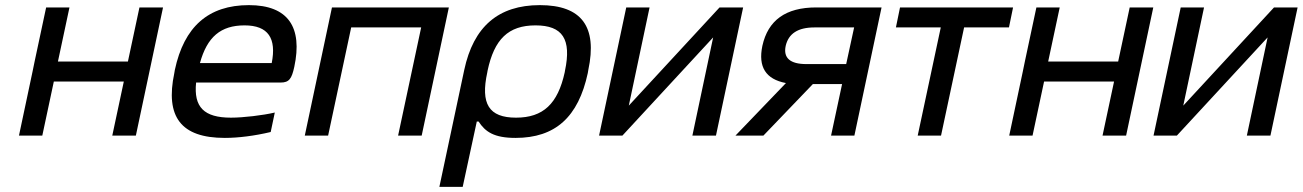

<svg xmlns="http://www.w3.org/2000/svg" viewBox="-20 -529 5082 749"><path d="M54 0H145L190 -211H463L418 0H510L616 -500H524L479 -289H206L251 -500H160L115 -289L107 -250Z M1128 -268C1161 -422 1105 -509 951 -509C793 -509 698 -425 662 -256L660 -244C624 -73 686 9 857 9C909 9 973 1 1036 -14L1052 -90C1005 -79 929 -70 881 -70C776 -70 735 -111 745 -207H1075C1108 -207 1118 -222 1128 -268ZM760 -283C788 -385 841 -430 934 -430C1027 -430 1059 -379 1040 -283Z M1169 0H1260L1350 -422H1623L1533 0H1625L1731 -500H1275Z M2273 -244 2275 -256C2311 -425 2249 -509 2086 -509C1924 -509 1827 -425 1791 -256L1694 200H1785L1840 -55H1847C1873 -15 1907 9 1991 9C2146 9 2236 -72 2273 -244ZM1881 -247 1882 -253C1908 -376 1963 -430 2069 -430C2175 -430 2210 -376 2184 -253L2183 -247C2156 -124 2099 -70 1993 -70C1887 -70 1854 -124 1881 -247Z M2317 0H2408L2762 -383L2681 0H2773L2879 -500H2787L2433 -117L2514 -500H2423Z M3419 -500H3164C3045 -500 2976 -450 2954 -350C2937 -268 2967 -220 3046 -205L2849 0H2958L3151 -201H3265L3222 0H3313ZM3045 -350C3056 -398 3093 -422 3157 -422H3312L3281 -279H3126C3062 -279 3035 -303 3045 -350Z M3560 0H3651L3741 -422H3916L3932 -500H3491L3475 -422H3650Z M3917 0H4008L4053 -211H4326L4281 0H4373L4479 -500H4387L4342 -289H4069L4114 -500H4023L3978 -289L3970 -250Z M4480 0H4571L4925 -383L4844 0H4936L5042 -500H4950L4596 -117L4677 -500H4586Z"/></svg>

Font: LT Wave Text Italic
Style: Regular
Weight: 400
Designer: Daniel Lyons
Version: Version 2.5 (Glyphs App)